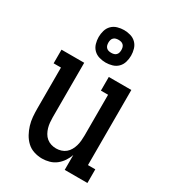

<svg xmlns="http://www.w3.org/2000/svg" viewBox="-187 -866 874 974"><g transform="rotate(30 250.0 -378.5)"><path d="M214 8Q190 8 166.5 0.5Q143 -7 125.5 -23.5Q108 -40 96.5 -61Q85 -82 78 -105Q71 -128 69 -152Q67 -176 67 -200V-440H24V-520H157V-200Q157 -185 158.5 -170Q160 -155 164 -141Q168 -127 175.5 -113.5Q183 -100 194.5 -90.5Q206 -81 220.5 -76.5Q235 -72 250 -72Q265 -72 279.5 -76.5Q294 -81 305.5 -90.5Q317 -100 324.5 -113.5Q332 -127 336 -141Q340 -155 341.5 -170Q343 -185 343 -200V-440H301V-520H433V-80H476V0H343V-87Q336 -67 324 -49Q312 -31 295 -17.5Q278 -4 256.5 2Q235 8 214 8ZM250 -575Q231 -575 212 -580.5Q193 -586 179.5 -599.5Q166 -613 160.5 -632Q155 -651 155 -670Q155 -689 160.5 -708Q166 -727 179.5 -740.5Q193 -754 212 -759.5Q231 -765 250 -765Q269 -765 288 -759.5Q307 -754 320.5 -740.5Q334 -727 339.5 -708Q345 -689 345 -670Q345 -651 339.5 -632Q334 -613 320.5 -599.5Q307 -586 288 -580.5Q269 -575 250 -575ZM250 -632Q258 -632 265.5 -634Q273 -636 278.5 -641.5Q284 -647 286 -654.5Q288 -662 288 -670Q288 -678 286 -685.5Q284 -693 278.5 -698.5Q273 -704 265.5 -706Q258 -708 250 -708Q242 -708 234.5 -706Q227 -704 221.5 -698.5Q216 -693 214 -685.5Q212 -678 212 -670Q212 -662 214 -654.5Q216 -647 221.5 -641.5Q227 -636 234.5 -634Q242 -632 250 -632Z"/></g></svg>

Font: Iosevka Curly Slab Medium
Style: Regular
Weight: 500
Monospace: yes
Designer: Belleve Invis
Foundry: Belleve Invis
Version: Version 22.1.2; ttfautohint (v1.8.4)